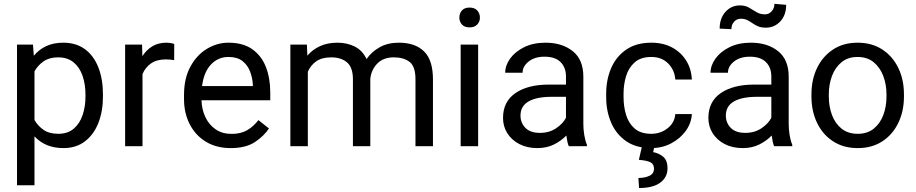

<svg xmlns="http://www.w3.org/2000/svg" viewBox="-20 -760 4763 998"><path d="M515.1 -268.6V-258.3Q515.1 -181.2 491.2 -120.6Q467.3 -60.1 421.4 -25.1Q375.5 9.8 310.1 9.8Q261.2 9.8 223.6 -6.1Q186 -22 159.2 -51.3V203.1H68.4V-528.3H151.4L155.8 -470.2Q182.6 -502.9 220.7 -520.5Q258.8 -538.1 308.6 -538.1Q375.5 -538.1 421.4 -504.4Q467.3 -470.7 491.2 -409.9Q515.1 -349.1 515.1 -268.6ZM424.3 -258.3V-268.6Q424.3 -321.3 409.4 -365.2Q394.5 -409.2 363 -435.5Q331.5 -461.9 282.2 -461.9Q236.3 -461.9 206.5 -441.2Q176.8 -420.4 159.2 -389.2V-136.2Q177.2 -105 206.8 -84.7Q236.3 -64.5 283.2 -64.5Q332 -64.5 363.3 -91.1Q394.5 -117.7 409.4 -161.9Q424.3 -206.1 424.3 -258.3Z M885.7 -531.2 885.3 -447.3Q865.2 -451.2 841.3 -451.2Q794.9 -451.2 765.1 -430.4Q735.4 -409.7 720.7 -375V0H630.4V-528.3H718.3L720.2 -467.8Q740.2 -500 771.2 -519Q802.2 -538.1 845.7 -538.1Q855.5 -538.1 868.2 -535.9Q880.9 -533.7 885.7 -531.2Z M1179.2 9.8Q1105.5 9.8 1051 -22.9Q996.6 -55.7 966.6 -113.5Q936.5 -171.4 936.5 -245.6V-266.1Q936.5 -352.5 969.5 -413.3Q1002.4 -474.1 1055.4 -506.1Q1108.4 -538.1 1167.5 -538.1Q1243.2 -538.1 1291.3 -504.2Q1339.4 -470.2 1362.1 -411.9Q1384.8 -353.5 1384.8 -279.3V-238.8H1027.3Q1028.8 -190.4 1047.9 -150.6Q1066.9 -110.8 1101.3 -87.4Q1135.7 -64 1184.1 -64Q1231.9 -64 1265.1 -83.5Q1298.3 -103 1323.2 -135.7L1377.9 -92.3Q1352.5 -53.2 1305.2 -21.7Q1257.8 9.8 1179.2 9.8ZM1167.5 -463.9Q1113.8 -463.9 1076.7 -424.8Q1039.6 -385.7 1030.3 -312.5H1294.4V-319.3Q1292.5 -354.5 1280 -387.7Q1267.6 -420.9 1240.7 -442.4Q1213.9 -463.9 1167.5 -463.9Z M1701.7 -461.9Q1653.3 -461.9 1624 -441.4Q1594.7 -420.9 1580.1 -387.2V0H1489.3V-528.3H1575.2L1577.6 -470.7Q1604.5 -502.4 1643.6 -520.3Q1682.6 -538.1 1733.9 -538.1Q1784.7 -538.1 1824.5 -517.8Q1864.3 -497.6 1885.3 -453.1Q1911.6 -491.2 1953.9 -514.6Q1996.1 -538.1 2053.2 -538.1Q2138.2 -538.1 2184.3 -492.7Q2230.5 -447.3 2230.5 -347.2V0H2139.6V-348.1Q2139.6 -414.6 2109.1 -438.2Q2078.6 -461.9 2026.9 -461.9Q1972.2 -461.9 1940.9 -429.4Q1909.7 -397 1904.8 -350.6V0H1814.5V-347.7Q1814.5 -409.7 1783.7 -435.8Q1752.9 -461.9 1701.7 -461.9Z M2367.7 -668.5Q2367.7 -690.4 2381.1 -705.6Q2394.5 -720.7 2420.9 -720.7Q2446.8 -720.7 2460.7 -705.6Q2474.6 -690.4 2474.6 -668.5Q2474.6 -647.5 2460.7 -632.6Q2446.8 -617.7 2420.9 -617.7Q2394.5 -617.7 2381.1 -632.6Q2367.7 -647.5 2367.7 -668.5ZM2465.3 -528.3V0H2374.5V-528.3Z M2936.5 0Q2932.1 -9.8 2929 -24.7Q2925.8 -39.6 2923.8 -55.7Q2898.4 -28.8 2860.4 -9.5Q2822.3 9.8 2773.4 9.8Q2719.7 9.8 2679.4 -11.2Q2639.2 -32.2 2616.9 -67.6Q2594.7 -103 2594.7 -147Q2594.7 -231.9 2659.2 -276.1Q2723.6 -320.3 2832.5 -320.3H2921.9V-362.3Q2921.9 -409.2 2893.8 -437.3Q2865.7 -465.3 2810.5 -465.3Q2759.3 -465.3 2727.8 -440.2Q2696.3 -415 2696.3 -381.8H2606Q2606 -419.9 2631.8 -455.8Q2657.7 -491.7 2704.8 -514.9Q2752 -538.1 2815.9 -538.1Q2901.9 -538.1 2957 -494.1Q3012.2 -450.2 3012.2 -361.3V-115.2Q3012.2 -88.9 3016.8 -59.1Q3021.5 -29.3 3030.8 -7.8V0ZM2786.6 -69.3Q2835.4 -69.3 2871.3 -93.8Q2907.2 -118.2 2921.9 -147.9V-256.8H2847.2Q2769.5 -256.8 2727.5 -232.7Q2685.5 -208.5 2685.5 -159.2Q2685.5 -121.6 2710.9 -95.5Q2736.3 -69.3 2786.6 -69.3Z M3365.7 -64.5Q3414.1 -64.5 3450.4 -93.5Q3486.8 -122.6 3490.2 -167H3576.2Q3573.7 -120.1 3544.7 -79.8Q3515.6 -39.6 3468.8 -14.9Q3421.9 9.8 3365.7 9.8Q3286.1 9.8 3234.1 -26.6Q3182.1 -63 3156.5 -123Q3130.9 -183.1 3130.9 -253.9V-274.4Q3130.9 -345.2 3156.5 -405.3Q3182.1 -465.3 3234.4 -501.7Q3286.6 -538.1 3365.7 -538.1Q3427.7 -538.1 3474.1 -512.9Q3520.5 -487.8 3547.1 -444.6Q3573.7 -401.4 3576.2 -346.7H3490.2Q3486.8 -395.5 3453.4 -429.7Q3419.9 -463.9 3365.7 -463.9Q3310.1 -463.9 3278.6 -435.5Q3247.1 -407.2 3234.1 -363.8Q3221.2 -320.3 3221.2 -274.4V-253.9Q3221.2 -207.5 3233.9 -164.1Q3246.6 -120.6 3278.1 -92.5Q3309.6 -64.5 3365.7 -64.5ZM3315.9 4.9H3380.9L3375 30.8Q3403.3 35.6 3426.5 54.2Q3449.7 72.8 3449.7 115.2Q3449.7 161.1 3412.1 189.2Q3374.5 217.3 3301.8 217.3L3298.3 165Q3332 165 3355.7 153.8Q3379.4 142.6 3379.4 116.7Q3379.4 92.3 3360.6 83.3Q3341.8 74.2 3300.8 70.8Z M4003.9 0Q3999.5 -9.8 3996.3 -24.7Q3993.2 -39.6 3991.2 -55.7Q3965.8 -28.8 3927.7 -9.5Q3889.6 9.8 3840.8 9.8Q3787.1 9.8 3746.8 -11.2Q3706.5 -32.2 3684.3 -67.6Q3662.1 -103 3662.1 -147Q3662.1 -231.9 3726.6 -276.1Q3791 -320.3 3899.9 -320.3H3989.3V-362.3Q3989.3 -409.2 3961.2 -437.3Q3933.1 -465.3 3877.9 -465.3Q3826.7 -465.3 3795.2 -440.2Q3763.7 -415 3763.7 -381.8H3673.3Q3673.3 -419.9 3699.2 -455.8Q3725.1 -491.7 3772.2 -514.9Q3819.3 -538.1 3883.3 -538.1Q3969.2 -538.1 4024.4 -494.1Q4079.6 -450.2 4079.6 -361.3V-115.2Q4079.6 -88.9 4084.2 -59.1Q4088.9 -29.3 4098.1 -7.8V0ZM3854 -69.3Q3902.8 -69.3 3938.7 -93.8Q3974.6 -118.2 3989.3 -147.9V-256.8H3914.6Q3836.9 -256.8 3794.9 -232.7Q3752.9 -208.5 3752.9 -159.2Q3752.9 -121.6 3778.3 -95.5Q3803.7 -69.3 3854 -69.3ZM4005.4 -740.2 4066.4 -734.9Q4066.4 -681.2 4035.9 -648.7Q4005.4 -616.2 3960.9 -616.2Q3936 -616.2 3919.9 -623.3Q3903.8 -630.4 3891.1 -639.4Q3878.4 -648.4 3864.5 -655.5Q3850.6 -662.6 3830.1 -662.6Q3809.6 -662.6 3795.7 -647Q3781.7 -631.3 3781.7 -608.4L3720.7 -611.3Q3720.7 -665 3751 -698.5Q3781.2 -731.9 3825.7 -731.9Q3853.5 -731.9 3873 -720.5Q3892.6 -709 3911.6 -697.3Q3930.7 -685.5 3956.5 -685.5Q3977.1 -685.5 3991.2 -701.4Q4005.4 -717.3 4005.4 -740.2Z M4197.8 -258.3V-269.5Q4197.8 -346.2 4227.1 -406.7Q4256.3 -467.3 4310.1 -502.7Q4363.8 -538.1 4437.5 -538.1Q4512.2 -538.1 4566.2 -502.7Q4620.1 -467.3 4649.4 -406.7Q4678.7 -346.2 4678.7 -269.5V-258.3Q4678.7 -182.1 4649.4 -121.3Q4620.1 -60.5 4566.4 -25.4Q4512.7 9.8 4438.5 9.8Q4364.3 9.8 4310.3 -25.4Q4256.3 -60.5 4227.1 -121.3Q4197.8 -182.1 4197.8 -258.3ZM4288.1 -269.5V-258.3Q4288.1 -206.1 4304.7 -161.9Q4321.3 -117.7 4354.7 -91.1Q4388.2 -64.5 4438.5 -64.5Q4488.3 -64.5 4521.5 -91.1Q4554.7 -117.7 4571.3 -161.9Q4587.9 -206.1 4587.9 -258.3V-269.5Q4587.9 -321.3 4571 -365.5Q4554.2 -409.7 4521 -436.8Q4487.8 -463.9 4437.5 -463.9Q4387.7 -463.9 4354.5 -436.8Q4321.3 -409.7 4304.7 -365.5Q4288.1 -321.3 4288.1 -269.5Z"/></svg>

Font: Vazirmatn UI FD
Style: Regular
Weight: 400
Designer: Saber Rastikerdar
Foundry: Saber Rastikerdar
Version: Version 33.003